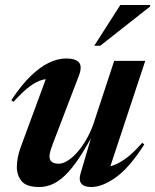

<svg xmlns="http://www.w3.org/2000/svg" viewBox="-20 -738 622 770"><path d="M303 -42 354 -215.5 359 -210.5Q326 -147.5 297.5 -104.8Q269 -62 242.5 -36.2Q216 -10.5 190.2 0.8Q164.5 12 137 12Q86.5 12 67 -11.2Q47.5 -34.5 47.5 -69.5Q47.5 -85.5 51.2 -105.5Q55 -125.5 62 -145L175 -451.5L197.5 -420.5Q175 -424 151.5 -418.2Q128 -412.5 99.8 -391.8Q71.5 -371 34 -329.5L25.5 -336.5Q65.5 -397 103.5 -433.5Q141.5 -470 177 -486.8Q212.5 -503.5 245 -503.5Q283.5 -503.5 297 -487.2Q310.5 -471 296 -433.5L193 -164.5Q185.5 -144.5 182 -132Q178.5 -119.5 178.5 -111Q178.5 -95.5 188.2 -88.5Q198 -81.5 215.5 -81.5Q232.5 -81.5 251.8 -93.8Q271 -106 290 -127.5Q309 -149 325.2 -177Q341.5 -205 353 -236L438 -494H562.5L413 -42L384.5 -67Q403 -65.5 427.5 -72.5Q452 -79.5 482.8 -101.2Q513.5 -123 550.5 -165.5L558.5 -158.5Q499 -65.5 444.8 -26.8Q390.5 12 345.5 12Q317.5 12 306.2 -1.8Q295 -15.5 303 -42ZM358 -554.5 462.5 -718H582.5L581.5 -711.5L382 -554.5Z"/></svg>

Font: Newsreader 60pt SemiBold
Style: Italic
Weight: 600
Italic angle: -17°
Designer: Hugues Gentile
Foundry: Production Type
Version: Version 1.003